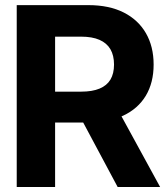

<svg xmlns="http://www.w3.org/2000/svg" viewBox="-20 -748 664 768"><path d="M46.9 0V-727.5H333.4Q416.2 -727.5 474.5 -698.2Q532.7 -668.8 563.6 -615.4Q594.5 -561.9 594.5 -489.8Q594.5 -417.4 563.3 -365.2Q532 -313.1 472.8 -285.4Q413.5 -257.8 329.7 -257.8H137.9V-381.4H304.5Q349 -381.4 378.2 -393.6Q407.4 -405.7 421.8 -429.7Q436.1 -453.7 436.1 -489.8Q436.1 -526.2 421.7 -551Q407.2 -575.8 378 -588.6Q348.8 -601.4 304.1 -601.4H200.4V0ZM450.6 0 273.6 -331.2H439.5L620.5 0Z"/></svg>

Font: Inter Tight
Style: Regular
Weight: 400
Designer: Rasmus Andersson
Foundry: rsms
Version: Version 3.002